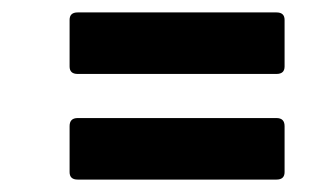

<svg xmlns="http://www.w3.org/2000/svg" viewBox="-20 -456 529 309"><path d="M105 -337Q92 -337 92 -349V-424Q92 -436 105 -436H425Q438 -436 438 -424V-349Q438 -337 425 -337ZM105 -167Q92 -167 92 -179V-253Q92 -266 105 -266H425Q438 -266 438 -253V-179Q438 -167 425 -167Z"/></svg>

Font: Sofia Sans Condensed ExtraBold
Style: Italic
Weight: 800
Italic angle: -9°
Version: Version 4.100